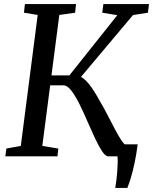

<svg xmlns="http://www.w3.org/2000/svg" viewBox="-20 -763 747 937"><path d="M542.5 154Q545.5 136.5 548 116.8Q550.5 97 552 76.5Q553.5 56 554.2 36.5Q555 17 553.5 0L500.5 -58.5H652Q645 -5.5 636.2 35Q627.5 75.5 618.5 104.8Q609.5 134 601.5 154ZM508.5 0Q494.5 0 478 -25Q461.5 -50 443 -89.5Q424.5 -129 405.5 -173.2Q386.5 -217.5 366.8 -257Q347 -296.5 327.5 -321.5Q308 -346.5 290 -346.5H199L205 -395H318.5L552.5 -689L479 -701L484.5 -743H707L702 -701L629 -689.5L346 -353L356 -393.5Q370 -392 384 -382.2Q398 -372.5 412 -355.5Q426 -338.5 440 -316.2Q454 -294 468 -268.5Q487.5 -235.5 506 -199.5Q524.5 -163.5 541.2 -131.8Q558 -100 572.2 -78.5Q586.5 -57 597.5 -53L641.5 -41.5L637 0ZM6 0 11 -38 81.5 -51 164 -690 97 -701 101.5 -743H351L346.5 -701L269.5 -690L186.5 -51L264.5 -38L260.5 0Z"/></svg>

Font: Merriweather 28pt
Style: Italic
Weight: 400
Italic angle: -7.8°
Version: Version 2.101